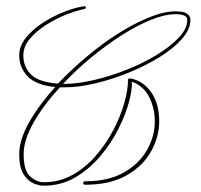

<svg xmlns="http://www.w3.org/2000/svg" viewBox="-20 -581 639 609"><path d="M246 -561Q251 -562 252.5 -558Q254 -554 246 -552Q224 -548 192 -535.5Q160 -523 128.5 -503.5Q97 -484 75.5 -459Q54 -434 54 -405Q54 -368 79 -344Q104 -320 164 -316Q207 -361 256.5 -402.5Q306 -444 357 -476Q408 -508 454.5 -526.5Q501 -545 537 -545Q563 -545 573.5 -537.5Q584 -530 584 -518Q584 -488 557 -457.5Q530 -427 485.5 -399.5Q441 -372 388 -350.5Q335 -329 282 -316.5Q229 -304 185 -304Q177 -304 170 -304Q119 -249 87 -193Q55 -137 55 -92Q55 -40 75.5 -21.5Q96 -3 119 -3Q168 -3 209.5 -26Q251 -49 283.5 -86.5Q316 -124 339 -167.5Q362 -211 374 -253.5Q386 -296 386 -327Q386 -332 391 -332Q396 -332 400 -331Q438 -321 461.5 -285.5Q485 -250 485 -196Q485 -147 459 -100.5Q433 -54 381 -24.5Q329 5 250 5Q244 5 244 -0.5Q244 -6 251 -6Q324 -6 373 -34Q422 -62 446.5 -105.5Q471 -149 471 -196Q471 -237 453.5 -272.5Q436 -308 398 -322Q400 -299 389.5 -259Q379 -219 356 -173Q333 -127 298.5 -86Q264 -45 219 -18.5Q174 8 119 8Q103 8 85 0Q67 -8 54 -29.5Q41 -51 41 -92Q41 -138 73 -194Q105 -250 155 -305Q94 -311 67.5 -339Q41 -367 41 -405Q41 -436 63.5 -463Q86 -490 119.5 -511Q153 -532 187.5 -545Q222 -558 246 -561ZM537 -536Q503 -536 458.5 -518Q414 -500 365.5 -469Q317 -438 269 -398.5Q221 -359 180 -315H186Q226 -315 277.5 -327Q329 -339 381 -359.5Q433 -380 476.5 -406.5Q520 -433 547 -461.5Q574 -490 574 -518Q574 -536 537 -536Z"/></svg>

Font: Kapakana Light
Style: Regular
Weight: 300
Designer: Kyosuke Nagai
Version: Version 1.000